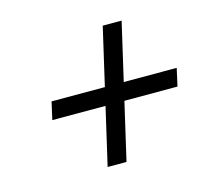

<svg xmlns="http://www.w3.org/2000/svg" viewBox="-72 -676 675 609"><g transform="rotate(-15 265.5 -371.5)"><path d="M211 -153 312 -590H374L273 -153ZM80 -342 93 -400H504L491 -342Z"/></g></svg>

Font: Instrument Sans Condensed
Style: Italic
Weight: 400
Width: 3
Italic angle: -13°
Designer: Rodrigo Fuenzalida
Foundry: fragTYPE
Version: Version 1.000;gftools[0.9.28]